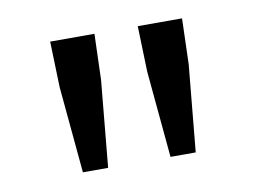

<svg xmlns="http://www.w3.org/2000/svg" viewBox="-44 -749 521 392"><g transform="rotate(-10 217.0 -553.0)"><path d="M99.6 -415.5 83 -595.2 80.1 -689.9H171.9L168.9 -595.2L151.9 -415.5ZM281.2 -415.5 264.6 -595.2 261.7 -689.9H353.5L350.6 -595.2L333.5 -415.5Z"/></g></svg>

Font: Varta Medium
Style: Regular
Weight: 500
Designer: Joana Correia, Viktoriya Grabowska, Eben Sorkin
Foundry: Sorkin Type Co.
Version: Version 1.004